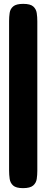

<svg xmlns="http://www.w3.org/2000/svg" viewBox="-20 -748 239 993"><path d="M99 225Q63 225 48 211.5Q33 198 30 177Q27 156 27 134V-639Q27 -661 30 -681.5Q33 -702 48.5 -715Q64 -728 100 -728Q137 -728 152 -714.5Q167 -701 170 -680.5Q173 -660 173 -638V136Q173 157 170 177.5Q167 198 151.5 211.5Q136 225 99 225Z"/></svg>

Font: Fredoka SemiCondensed
Style: Bold
Weight: 700
Width: 4
Designer: Ben Nathan
Foundry: Milena B. Brandão, Ben Nathan
Version: Version 2.001